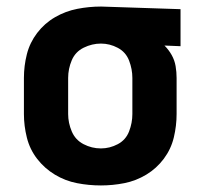

<svg xmlns="http://www.w3.org/2000/svg" viewBox="-20 -558 616 586"><path d="M288 8Q324 8 359.5 1Q395 -6 426.5 -25Q458 -44 480 -73.5Q502 -103 510.5 -138.5Q519 -174 519 -210V-320Q519 -338 516 -356Q513 -374 504 -390Q495 -406 482 -419L531 -417V-530L289 -538H288Q252 -538 216 -531Q180 -524 148 -505.5Q116 -487 93.5 -457.5Q71 -428 62 -392.5Q53 -357 53 -320V-210Q53 -174 62 -138Q71 -102 93.5 -73Q116 -44 147.5 -25Q179 -6 215 1Q251 8 288 8ZM288 -105Q260 -105 235 -118Q210 -131 199 -157Q188 -183 188 -210V-320Q188 -348 199 -374Q210 -400 235.5 -412.5Q261 -425 288 -425Q315 -425 339.5 -412Q364 -399 374 -373Q384 -347 384 -320V-210Q384 -183 374 -157Q364 -131 339.5 -118Q315 -105 288 -105Z"/></svg>

Font: Iosevka Sparkle Extrabold
Style: Regular
Weight: 800
Designer: Belleve Invis
Foundry: Belleve Invis
Version: Version 4.5.0; ttfautohint (v1.8.3)